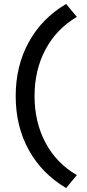

<svg xmlns="http://www.w3.org/2000/svg" viewBox="-20 -732 439 967"><path d="M59 -248Q59 -400 125 -520Q191 -640 313 -712L367 -647Q264 -586 209 -482.5Q154 -379 154 -248Q154 -117 209 -13.5Q264 90 367 150L313 215Q191 143 125 23.5Q59 -96 59 -248Z"/></svg>

Font: Red Hat Display Medium
Style: Regular
Weight: 500
Designer: Pentagram / MCKL
Foundry: Pentagram / MCKL
Version: Version 1.005; Red Hat Display Medium